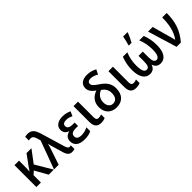

<svg xmlns="http://www.w3.org/2000/svg" viewBox="256 -2066 3355 3355"><g transform="rotate(-45 1933.0 -389.0)"><path d="M490 -541H369L223 -342C210 -323 195 -301 181 -279H178C181 -313 183 -357 183 -402V-541H71V0H183V-182L244 -236L377 0H502L318 -312Z M507 0H622L719 -288C731 -318 741 -353 747 -385H751C757 -353 769 -307 781 -270L828 -109C852 -27 885 10 952 10C973 10 998 6 1012 0V-91C1003 -88 992 -85 981 -85C955 -85 939 -102 922 -155L789 -602C754 -716 712 -767 616 -767C594 -767 570 -763 554 -759V-667C566 -671 581 -673 598 -673C645 -673 663 -646 680 -594L700 -524Z M1341 -324H1294C1218 -324 1179 -346 1179 -399C1179 -439 1209 -462 1270 -462C1316 -462 1354 -449 1392 -429L1430 -513C1380 -538 1326 -551 1265 -551C1154 -551 1074 -500 1074 -410C1074 -347 1106 -304 1164 -286V-282C1097 -266 1051 -224 1051 -149C1051 -55 1115 10 1259 10C1331 10 1384 -2 1427 -26V-121C1386 -98 1330 -81 1272 -81C1203 -81 1163 -106 1163 -158C1163 -211 1199 -240 1284 -240H1341Z M1641 -541H1530V-153C1530 -31 1583 10 1670 10C1708 10 1744 2 1768 -10V-98C1749 -90 1721 -83 1696 -83C1659 -83 1641 -105 1641 -154Z M2080 -763C1971 -763 1896 -712 1896 -617C1896 -549 1940 -498 2005 -451C1901 -416 1829 -337 1829 -215C1829 -77 1914 10 2052 10C2193 10 2279 -79 2279 -232C2279 -346 2226 -421 2120 -491C2041 -544 2005 -575 2005 -616C2005 -649 2030 -673 2079 -673C2128 -673 2175 -656 2223 -628L2266 -715C2214 -742 2156 -763 2080 -763ZM2071 -401C2133 -358 2166 -305 2166 -231C2166 -135 2125 -82 2052 -82C1982 -82 1943 -140 1943 -218C1943 -319 2005 -379 2071 -401Z M2504 -541H2393V-153C2393 -31 2446 10 2533 10C2571 10 2607 2 2631 -10V-98C2612 -90 2584 -83 2559 -83C2522 -83 2504 -105 2504 -154Z M2963 -606H3029C3061 -660 3092 -729 3110 -777V-788H3003C2997 -748 2976 -658 2963 -620ZM3265 -541H3155C3191 -452 3208 -362 3208 -264C3208 -148 3181 -85 3129 -85C3080 -86 3060 -128 3060 -219V-359H2954V-219C2954 -131 2935 -85 2886 -85C2832 -85 2806 -147 2806 -265C2806 -366 2823 -453 2860 -541H2750C2714 -444 2698 -365 2698 -262C2698 -96 2761 10 2875 10C2944 10 2986 -24 3005 -86H3009C3028 -24 3071 10 3139 10C3253 10 3316 -95 3316 -262C3316 -364 3301 -446 3265 -541Z M3372 -541 3536 0H3642C3785 -166 3832 -329 3832 -541H3721C3721 -362 3692 -225 3609 -107H3605C3599 -138 3584 -190 3572 -231L3486 -541Z"/></g></svg>

Font: Noto Sans UI SemiCondensed Medium
Style: Regular
Weight: 500
Width: 4
Designer: Monotype Design Team
Foundry: Monotype Imaging Inc.
Version: Version 1.901